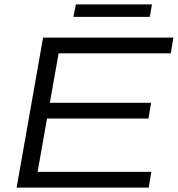

<svg xmlns="http://www.w3.org/2000/svg" viewBox="-20 -858 815 878"><path d="M56 0 177 -686H773L761 -614H248L208 -388H671L659 -316H195L152 -72H672L660 0ZM316 -781 327 -838H675L665 -781Z"/></svg>

Font: Archivo SemiExpanded Light
Style: Italic
Weight: 300
Width: 6
Italic angle: -10°
Designer: Hector Gatti
Foundry: Omnibus-Type
Version: Version 2.001